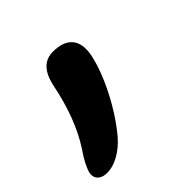

<svg xmlns="http://www.w3.org/2000/svg" viewBox="-161 -242 530 530"><g transform="rotate(-45 104.5 23.5)"><path d="M-23.9 194.8Q-42 194.8 -51.5 185.3Q-61 175.8 -58.1 160.2Q-51.8 135.3 -25.9 98.1Q20 27.8 42 -81.1Q56.2 -147.9 106.9 -147.9Q146.5 -147.9 164.3 -127.4Q182.1 -106.9 174.8 -66.9Q165 -18.6 135 40.5Q105 99.6 66.9 145Q47.4 167.5 23.4 181.2Q-0.5 194.8 -23.9 194.8Z"/></g></svg>

Font: Shantell Sans Bouncy
Style: Italic
Weight: 500
Italic angle: -11.31°
Designer: Stephen Nixon, Anya Danilova, Shantell Martin
Foundry: Arrow Type
Version: Version 1.006;[9816181b4]